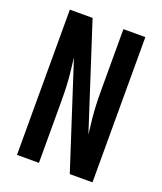

<svg xmlns="http://www.w3.org/2000/svg" viewBox="-136 -824 772 913"><g transform="rotate(20 250.0 -367.5)"><path d="M59 0V-735H174L345 -207Q342 -236 338.5 -265Q335 -294 333 -323.5Q331 -353 330.5 -382.5Q330 -412 330 -441V-735H441V0H326L155 -528Q158 -499 161.5 -470Q165 -441 167 -411.5Q169 -382 169.5 -352.5Q170 -323 170 -294V0Z"/></g></svg>

Font: Iosevka
Style: Bold
Weight: 700
Monospace: yes
Designer: Belleve Invis
Foundry: Belleve Invis
Version: Version 32.5.0; ttfautohint (v1.8.4)